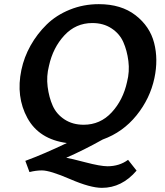

<svg xmlns="http://www.w3.org/2000/svg" viewBox="-20 -685 797 925"><path d="M724 -309Q703 -210 637.5 -129Q572 -48 475 -13Q382 39 299 75Q319 78 391.5 97Q464 116 498 116Q555 116 597 85L638 137Q567 220 471 220Q415 220 318 178Q221 136 182 136Q153 136 122 144L102 90Q194 56 302 4Q168 -14 112 -116.5Q56 -219 83 -348Q96 -410 127.5 -466Q159 -522 205 -567Q251 -612 316.5 -638.5Q382 -665 456 -665Q564 -665 633 -611.5Q702 -558 722.5 -478.5Q743 -399 724 -309ZM216 -368Q203 -318 209.5 -267Q216 -216 234 -175.5Q252 -135 291 -109.5Q330 -84 383 -84Q463 -84 518 -143.5Q573 -203 592 -290Q605 -340 598.5 -391Q592 -442 574 -482.5Q556 -523 517 -548.5Q478 -574 425 -574Q345 -574 290 -514.5Q235 -455 216 -368Z"/></svg>

Font: EauTest
Style: Bold Italic
Weight: 700
Italic angle: -12°
Designer: Christian Thalmann (Catharsis Fonts)
Version: Version 0.001;PS 000.001;hotconv 1.0.88;makeotf.lib2.5.64775